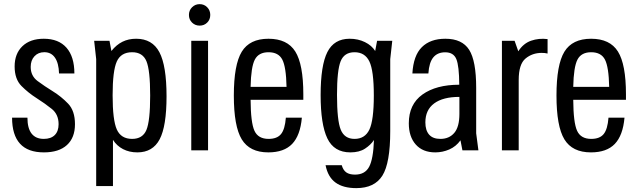

<svg xmlns="http://www.w3.org/2000/svg" viewBox="-20 -740 3147 945"><path d="M349 -128.7Q349 -194.7 315.1 -230Q281.1 -265.3 240.1 -290.6Q199 -315.9 165.1 -341.1Q131.1 -366.3 131.1 -410.7Q131.1 -443.3 149.7 -463.2Q168.3 -483.1 198.1 -483.1Q231.9 -483.1 250.5 -456.2Q269.1 -429.3 270.6 -378.3H346.1Q346.1 -460.7 307.4 -505Q268.6 -549.3 195.7 -549.3Q128.4 -549.3 90.2 -512.5Q52 -475.7 52 -412.9Q52 -350.6 85.8 -316.6Q119.6 -282.6 160.2 -256.9Q200.9 -231.1 234.6 -204.1Q268.4 -177 268.4 -128.9Q268.4 -94.1 249.6 -75.3Q230.7 -56.4 195.4 -56.4Q155.9 -56.4 135.4 -82.6Q115 -108.9 115 -161H39.4Q39.4 -75.7 78.4 -32.9Q117.3 10 196.1 10Q269.9 10 309.4 -26.1Q349 -62.1 349 -128.7Z M453.4 175.9H536V-51.7Q554.6 -22.1 585.5 -6.1Q616.4 10 655.9 10Q731.9 10 765.8 -54.4Q799.7 -118.7 799.7 -266.1Q799.7 -416.4 764.6 -482.9Q729.6 -549.3 650 -549.3Q612.6 -549.3 582.9 -534.6Q553.1 -520 528.3 -489L518.9 -539.3H443.4L453.4 -449ZM534.3 -271Q534.3 -391.9 554.9 -437.4Q575.4 -482.9 630.3 -482.9Q682.3 -482.9 700.7 -438.8Q719.1 -394.7 719.1 -269.9Q719.1 -144.6 700.7 -100.5Q682.3 -56.4 630.3 -56.4Q575.7 -56.4 555 -102.6Q534.3 -148.7 534.3 -271Z M1004 0V-539.3H921.4V0ZM909.9 -666.4Q909.9 -643.9 925.2 -628.9Q940.6 -613.9 962.7 -613.9Q984.9 -613.9 999.9 -628.9Q1014.9 -643.9 1014.9 -666.4Q1014.9 -688.9 999.9 -704.2Q984.9 -719.6 962.7 -719.6Q940.6 -719.6 925.2 -704.2Q909.9 -688.9 909.9 -666.4Z M1472.9 -248.9V-275.9Q1472.9 -423.4 1433.4 -486.4Q1394 -549.3 1301.4 -549.3Q1208.9 -549.3 1169.9 -485.5Q1130.9 -421.7 1130.9 -269.7Q1130.9 -118.1 1169.9 -54.1Q1208.9 10 1300.6 10Q1378 10 1418 -31.7Q1458 -73.4 1465.7 -160.7H1386.9Q1382.6 -104.1 1363.3 -80.3Q1344 -56.4 1301.9 -56.4Q1250.7 -56.4 1232.4 -96.3Q1214.1 -136.1 1213.4 -248.9ZM1390.3 -312.4H1213.4Q1215.4 -410.3 1234.2 -446.6Q1253 -482.9 1301.7 -482.9Q1350.7 -482.9 1369.5 -446.6Q1388.3 -410.3 1390.3 -312.4Z M1733.7 185.9Q1823.4 185.9 1862.1 124.3Q1900.7 62.7 1900.7 -94.4V-449L1910.7 -539.3H1836L1826.6 -489Q1809.7 -516.3 1776 -532.8Q1742.3 -549.3 1701 -549.3Q1624.4 -549.3 1591.3 -483.8Q1558.1 -418.3 1558.1 -272.1Q1558.1 -128 1591.1 -59Q1624 10 1704.6 10Q1748.6 10 1776.7 -8.5Q1804.9 -27 1820.6 -51Q1817.4 42.4 1796.9 80.9Q1776.4 119.4 1727.4 119.4Q1699.9 119.4 1684.4 108.5Q1668.9 97.6 1662 73.1H1582.4Q1593.7 131 1631.2 158.4Q1668.7 185.9 1733.7 185.9ZM1725 -482.9Q1776.1 -482.9 1798 -437.6Q1819.9 -392.4 1819.9 -270.1Q1819.9 -147.9 1798 -102.1Q1776.1 -56.4 1725 -56.4Q1675.7 -56.4 1657.2 -101.4Q1638.7 -146.3 1638.7 -272.7Q1638.7 -394.1 1656.6 -438.5Q1674.4 -482.9 1725 -482.9Z M2009.7 -378.3H2088.4Q2092 -432.6 2112.7 -457.6Q2133.4 -482.6 2171.3 -482.6Q2212.1 -482.6 2226 -449.1Q2239.9 -415.6 2240.4 -323Q2126.7 -323 2059.4 -274.9Q1992.1 -226.7 1992.1 -133Q1992.1 -67 2026.5 -28.5Q2060.9 10 2122.3 10Q2158.3 10 2191.4 -4.4Q2224.6 -18.9 2246.4 -49.4L2256 0H2334.7L2323.7 -83.9V-307.7Q2323.7 -440.4 2289.1 -494.9Q2254.4 -549.3 2172.1 -549.3Q2097.9 -549.3 2056.3 -507.9Q2014.7 -466.6 2009.7 -378.3ZM2241.1 -263.1V-179.4Q2241.1 -115.3 2215.9 -85.9Q2190.7 -56.4 2147.6 -56.4Q2110.3 -56.4 2091.9 -77.6Q2073.6 -98.7 2073.6 -137.7Q2073.6 -198.9 2116.9 -231Q2160.3 -263.1 2241.1 -263.1Z M2450.4 0H2533V-346.4Q2533 -423.9 2566.4 -451.8Q2599.9 -479.7 2646.3 -479.7Q2653.4 -479.7 2660.7 -479Q2668 -478.3 2675.1 -476.6V-547.6Q2632.1 -552.9 2593.9 -539.6Q2555.7 -526.3 2531 -487.6L2512.7 -539.3H2450.4Z M3060.9 -248.9V-275.9Q3060.9 -423.4 3021.4 -486.4Q2982 -549.3 2889.4 -549.3Q2796.9 -549.3 2757.9 -485.5Q2718.9 -421.7 2718.9 -269.7Q2718.9 -118.1 2757.9 -54.1Q2796.9 10 2888.6 10Q2966 10 3006 -31.7Q3046 -73.4 3053.7 -160.7H2974.9Q2970.6 -104.1 2951.3 -80.3Q2932 -56.4 2889.9 -56.4Q2838.7 -56.4 2820.4 -96.3Q2802.1 -136.1 2801.4 -248.9ZM2978.3 -312.4H2801.4Q2803.4 -410.3 2822.2 -446.6Q2841 -482.9 2889.7 -482.9Q2938.7 -482.9 2957.5 -446.6Q2976.3 -410.3 2978.3 -312.4Z"/></svg>

Font: Secuela Black
Style: Regular
Weight: 900
Designer: Fernando Haro
Foundry: deFharo
Version: Version 1.704